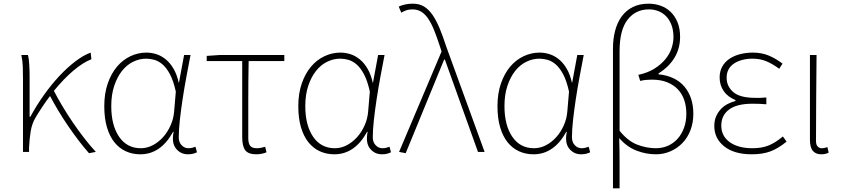

<svg xmlns="http://www.w3.org/2000/svg" viewBox="-20 -826 4574 1044"><path d="M464 7Q438 -22 409 -60Q380 -98 351.5 -139.5Q323 -181 297.5 -223.5Q272 -266 252 -304Q213 -253 174 -188Q154 -155 147 -112.5Q140 -70 138 -24V0H105V-396Q105 -428 104 -462Q103 -496 96 -527H132Q137 -509 139 -475.5Q141 -442 141 -409V-191H145Q178 -252 218.5 -309Q259 -366 302.5 -412.5Q346 -459 390 -492.5Q434 -526 473 -540L477 -504Q431 -486 379 -442Q327 -398 273 -332Q293 -293 319 -249.5Q345 -206 374.5 -162.5Q404 -119 436 -77.5Q468 -36 501 0Z M743 13Q700 13 664 -3.5Q628 -20 602 -52.5Q576 -85 561.5 -134Q547 -183 547 -249Q547 -318 566 -372.5Q585 -427 616.5 -464Q648 -501 689.5 -520.5Q731 -540 776 -540Q803 -540 830 -531.5Q857 -523 881 -503.5Q905 -484 923.5 -452.5Q942 -421 952 -376H953L981 -527H1016Q1005 -470 993.5 -408.5Q982 -347 973 -287.5Q964 -228 958 -174Q952 -120 952 -79Q952 -53 967.5 -36.5Q983 -20 1005 -20Q1015 -20 1025 -22.5Q1035 -25 1043 -28L1051 2Q1043 6 1031 9.5Q1019 13 1002 13Q962 13 937 -18Q912 -49 924 -109H921Q854 13 743 13ZM746 -20Q779 -20 810 -36Q841 -52 866 -79.5Q891 -107 907.5 -144Q924 -181 927 -222L936 -328Q923 -387 904 -422.5Q885 -458 863 -476.5Q841 -495 818 -501Q795 -507 775 -507Q738 -507 703.5 -490Q669 -473 643 -440Q617 -407 601 -359Q585 -311 585 -249Q585 -145 627.5 -82.5Q670 -20 746 -20Z M1176 -527H1526V-494H1332Q1330 -388 1330 -284.5Q1330 -181 1330 -75Q1330 -46 1340.5 -33Q1351 -20 1376 -20Q1388 -20 1400 -22.5Q1412 -25 1422 -28L1429 2Q1421 6 1405.5 9.5Q1390 13 1373 13Q1331 13 1314 -8.5Q1297 -30 1297 -81V-494H1104V-522Z M1798 13Q1755 13 1719 -3.5Q1683 -20 1657 -52.5Q1631 -85 1616.5 -134Q1602 -183 1602 -249Q1602 -318 1621 -372.5Q1640 -427 1671.5 -464Q1703 -501 1744.5 -520.5Q1786 -540 1831 -540Q1858 -540 1885 -531.5Q1912 -523 1936 -503.5Q1960 -484 1978.5 -452.5Q1997 -421 2007 -376H2008L2036 -527H2071Q2060 -470 2048.5 -408.5Q2037 -347 2028 -287.5Q2019 -228 2013 -174Q2007 -120 2007 -79Q2007 -53 2022.5 -36.5Q2038 -20 2060 -20Q2070 -20 2080 -22.5Q2090 -25 2098 -28L2106 2Q2098 6 2086 9.5Q2074 13 2057 13Q2017 13 1992 -18Q1967 -49 1979 -109H1976Q1909 13 1798 13ZM1801 -20Q1834 -20 1865 -36Q1896 -52 1921 -79.5Q1946 -107 1962.5 -144Q1979 -181 1982 -222L1991 -328Q1978 -387 1959 -422.5Q1940 -458 1918 -476.5Q1896 -495 1873 -501Q1850 -507 1830 -507Q1793 -507 1758.5 -490Q1724 -473 1698 -440Q1672 -407 1656 -359Q1640 -311 1640 -249Q1640 -145 1682.5 -82.5Q1725 -20 1801 -20Z M2150 0 2381 -546 2372 -574Q2356 -623 2341 -660.5Q2326 -698 2309 -723.5Q2292 -749 2271 -762Q2250 -775 2223 -775Q2203 -775 2188 -769.5Q2173 -764 2162 -757L2148 -790Q2162 -797 2181.5 -801.5Q2201 -806 2226 -806Q2260 -806 2285.5 -790.5Q2311 -775 2331.5 -745.5Q2352 -716 2370 -673Q2388 -630 2406 -574L2615 0H2579L2399 -502H2395L2186 7Z M2881 13Q2838 13 2802 -3.5Q2766 -20 2740 -52.5Q2714 -85 2699.5 -134Q2685 -183 2685 -249Q2685 -318 2704 -372.5Q2723 -427 2754.5 -464Q2786 -501 2827.5 -520.5Q2869 -540 2914 -540Q2941 -540 2968 -531.5Q2995 -523 3019 -503.5Q3043 -484 3061.5 -452.5Q3080 -421 3090 -376H3091L3119 -527H3154Q3143 -470 3131.5 -408.5Q3120 -347 3111 -287.5Q3102 -228 3096 -174Q3090 -120 3090 -79Q3090 -53 3105.5 -36.5Q3121 -20 3143 -20Q3153 -20 3163 -22.5Q3173 -25 3181 -28L3189 2Q3181 6 3169 9.5Q3157 13 3140 13Q3100 13 3075 -18Q3050 -49 3062 -109H3059Q2992 13 2881 13ZM2884 -20Q2917 -20 2948 -36Q2979 -52 3004 -79.5Q3029 -107 3045.5 -144Q3062 -181 3065 -222L3074 -328Q3061 -387 3042 -422.5Q3023 -458 3001 -476.5Q2979 -495 2956 -501Q2933 -507 2913 -507Q2876 -507 2841.5 -490Q2807 -473 2781 -440Q2755 -407 2739 -359Q2723 -311 2723 -249Q2723 -145 2765.5 -82.5Q2808 -20 2884 -20Z M3349 -115Q3394 -59 3445 -39.5Q3496 -20 3546 -20Q3581 -20 3611 -33Q3641 -46 3663.5 -70.5Q3686 -95 3699 -130Q3712 -165 3712 -208Q3712 -248 3700.5 -282Q3689 -316 3665.5 -340.5Q3642 -365 3607 -379Q3572 -393 3524 -393Q3509 -393 3493 -391.5Q3477 -390 3461 -386L3451 -419Q3502 -430 3538 -452.5Q3574 -475 3597.5 -503.5Q3621 -532 3631.5 -563.5Q3642 -595 3642 -624Q3642 -662 3631 -690.5Q3620 -719 3602 -737.5Q3584 -756 3560 -765.5Q3536 -775 3509 -775Q3436 -775 3392.5 -719Q3349 -663 3349 -548ZM3313 -562Q3313 -615 3325 -660Q3337 -705 3361 -737.5Q3385 -770 3421.5 -788Q3458 -806 3507 -806Q3541 -806 3572 -795Q3603 -784 3626.5 -761.5Q3650 -739 3664 -705Q3678 -671 3678 -626Q3678 -562 3647.5 -512Q3617 -462 3561 -427V-422Q3654 -412 3702 -354.5Q3750 -297 3750 -207Q3750 -158 3734 -117Q3718 -76 3690 -47.5Q3662 -19 3625 -3Q3588 13 3547 13Q3493 13 3441 -7Q3389 -27 3347 -75Q3349 -5 3349 60.5Q3349 126 3349 198H3313Z M4068 13Q3972 13 3918 -30Q3864 -73 3864 -141Q3864 -171 3874 -193.5Q3884 -216 3900 -233Q3916 -250 3936.5 -260.5Q3957 -271 3979 -277V-282Q3937 -299 3915 -331Q3893 -363 3893 -405Q3893 -438 3907 -463.5Q3921 -489 3946 -506Q3971 -523 4004 -531.5Q4037 -540 4074 -540Q4122 -540 4161 -523.5Q4200 -507 4235 -480L4217 -452Q4182 -478 4148 -492.5Q4114 -507 4072 -507Q4043 -507 4017.5 -500.5Q3992 -494 3972.5 -481.5Q3953 -469 3942 -449.5Q3931 -430 3931 -403Q3931 -357 3967 -325.5Q4003 -294 4087 -294Q4102 -294 4114.5 -294Q4127 -294 4147 -296V-259Q4124 -261 4107 -261.5Q4090 -262 4071 -262Q3987 -262 3944.5 -230.5Q3902 -199 3902 -143Q3902 -86 3948 -53Q3994 -20 4072 -20Q4121 -20 4158 -34.5Q4195 -49 4237 -84L4257 -56Q4212 -19 4169.5 -3Q4127 13 4068 13Z M4445 13Q4416 13 4400 -5.5Q4384 -24 4384 -66V-527H4420Q4419 -407 4418 -292.5Q4417 -178 4417 -59Q4417 -39 4426 -29.5Q4435 -20 4448 -20Q4456 -20 4462.5 -21.5Q4469 -23 4479 -26L4486 4Q4478 8 4468.5 10.5Q4459 13 4445 13Z"/></svg>

Font: Kinto Sans Thin
Style: Regular
Weight: 100
Designer: Authors: Ryoko NISHIZUKA  (kana & ideographs); Paul D. Hunt (Latin, Greek & Cyrillic); Wenlong ZHANG  (bopomofo); Sandol
Foundry: Adobe Systems Incorporated, ookami Inc.
Version: Version 0.001